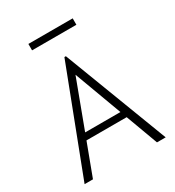

<svg xmlns="http://www.w3.org/2000/svg" viewBox="-188 -901 925 1013"><g transform="rotate(-30 275.0 -394.5)"><path d="M469 0 397 -195H152L79 0H28L271 -634H280L522 0ZM275 -524 167 -235H382ZM141 -750V-789H411V-750Z"/></g></svg>

Font: Inconsolata SemiExpanded Light
Style: Regular
Weight: 300
Width: 6
Monospace: yes
Designer: Raph Levien, Cyreal, Brenton Simpson
Foundry: Raph Levien, Cyreal, Google
Version: Version 3.001; ttfautohint (v1.8.2.53-6de2)